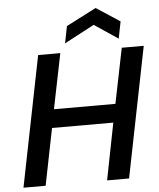

<svg xmlns="http://www.w3.org/2000/svg" viewBox="-61 -976 851 1027"><g transform="rotate(-5 365.0 -462.0)"><path d="M163 -700H282L222 -404H552L612 -700H730L590 0H472L532 -305H203L142 0H23ZM600 -750 473 -835 312 -750 330 -841 491 -924 618 -841Z"/></g></svg>

Font: Albert Sans SemiBold
Style: Italic
Weight: 600
Italic angle: -11.25°
Designer: Andreas Rasmussen
Foundry: a.Foundry
Version: Version 1.025